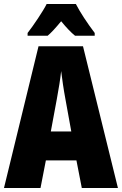

<svg xmlns="http://www.w3.org/2000/svg" viewBox="-20 -947 614 967"><path d="M362 -927H215C198 -892 146 -815 119 -781V-767H220C237 -781 260 -806 288 -840C315 -807 338 -783 358 -767H457V-781C417 -834 385 -883 362 -927ZM392 0H574L398 -714H174L0 0H184L211 -139H365ZM310 -445 339 -285H236L266 -447C276 -500 284 -551 288 -589C293 -549 300 -498 310 -445Z"/></svg>

Font: Noto Sans Arabic ExtCond Blk
Style: Regular
Weight: 900
Width: 2
Designer: Monotype Design Team, Nadine Chahine, Nizar Qandah and Khaled Hosny
Foundry: Monotype Imaging Inc.
Version: Version 2.012